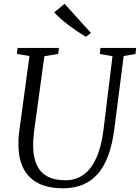

<svg xmlns="http://www.w3.org/2000/svg" viewBox="-20 -1000 750 1030"><path d="M643.5 -699.5 593 -306Q582 -221 558.8 -160.8Q535.5 -100.5 500.8 -63Q466 -25.5 420.5 -7.8Q375 10 319.5 10Q237.5 10 185 -17.2Q132.5 -44.5 106.5 -95Q80.5 -145.5 79 -214Q78.5 -232 79.2 -251Q80 -270 82.5 -290L138 -699.5L71 -710.5L74.5 -743H296L292 -710.5L218 -698.5L163 -296.5Q160 -272 158.8 -250.5Q157.5 -229 158 -209Q159 -156 176.8 -116.2Q194.5 -76.5 232.2 -54.8Q270 -33 332 -33Q385.5 -33 427 -62Q468.5 -91 496.2 -151.5Q524 -212 535.5 -306L583.5 -698.5L515.5 -710.5L519 -743H710.5L707 -710.5ZM441 -802.5Q420.5 -814.5 396.2 -830.8Q372 -847 348 -865Q324 -883 304 -901Q284 -919 271 -934L326.5 -979.5L468 -823Z"/></svg>

Font: Merriweather 60pt Light
Style: Italic
Weight: 300
Italic angle: -7.8°
Version: Version 2.101